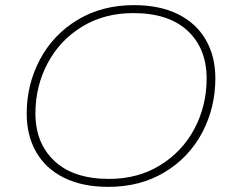

<svg xmlns="http://www.w3.org/2000/svg" viewBox="-20 -724 906 748"><path d="M84 -281Q84 -395 135.5 -492Q187 -589 282 -646.5Q377 -704 502 -704Q603 -704 674 -668.5Q745 -633 782 -568.5Q819 -504 819 -419Q819 -305 768 -208Q717 -111 622 -53.5Q527 4 402 4Q301 4 229.5 -31.5Q158 -67 121 -131.5Q84 -196 84 -281ZM785 -418Q785 -535 711 -604Q637 -673 499 -673Q386 -673 299.5 -620Q213 -567 165.5 -477.5Q118 -388 118 -282Q118 -166 192.5 -96.5Q267 -27 405 -27Q517 -27 603.5 -80Q690 -133 737.5 -222.5Q785 -312 785 -418Z"/></svg>

Font: Montserrat Alternates ExLight
Style: Italic
Weight: 275
Italic angle: -11.3°
Designer: Julieta Ulanovsky
Foundry: Julieta Ulanovsky
Version: Version 7.200